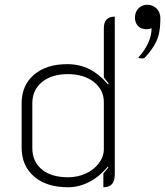

<svg xmlns="http://www.w3.org/2000/svg" viewBox="-20 -779 695 808"><path d="M618 -660Q615 -659 609 -657.5Q603 -656 597 -656Q574 -656 561 -669.5Q548 -683 548 -705Q548 -729 563 -744Q578 -759 600 -759Q623 -759 639 -743Q655 -727 655 -702Q655 -640 637.5 -604Q620 -568 589 -536Q586 -533 578 -533Q568 -533 562 -537Q589 -566 603.5 -598Q618 -630 618 -660ZM71 -158V-343Q71 -420 123 -464.5Q175 -509 263 -509Q314 -509 356 -488Q398 -467 435 -423L437 -428L417 -453V-660Q417 -709 463 -709V-46Q463 -18 451.5 -4.5Q440 9 415 9V-49Q420 -54 436 -74L434 -78Q399 -36 356 -13.5Q313 9 266 9Q176 9 123.5 -36Q71 -81 71 -158ZM417 -152V-349Q417 -401 375 -434Q333 -467 265 -467Q197 -467 156.5 -433.5Q116 -400 116 -344V-157Q116 -99 156 -66Q196 -33 267 -33Q307 -33 341.5 -49Q376 -65 396.5 -92.5Q417 -120 417 -152Z"/></svg>

Font: K2D Thin
Style: Regular
Weight: 100
Designer: Katatrad Aksorn Co.,Ltd.
Foundry: Cadson Demak Co.,Ltd.
Version: Version 1.000; ttfautohint (v1.6)